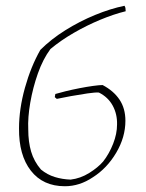

<svg xmlns="http://www.w3.org/2000/svg" viewBox="-20 -640 508 666"><path d="M205 6Q129 6 87 -48Q45 -102 46 -195Q46 -262 66.5 -335.5Q87 -409 120 -467Q157 -504 206.5 -535Q256 -566 309.5 -588Q363 -610 412 -620L415 -613L416 -601Q375 -591 328 -571.5Q281 -552 236 -526Q191 -500 155 -470Q129 -435 111.5 -385.5Q94 -336 85 -284Q76 -232 78 -191Q78 -148 88 -114Q98 -80 122 -52Q144 -34 170 -26Q196 -18 225 -17Q259 -21 289.5 -40Q320 -59 338 -80Q359 -107 372.5 -141.5Q386 -176 386 -208Q387 -244 371 -273.5Q355 -303 323 -319Q311 -320 283.5 -316Q256 -312 225.5 -306.5Q195 -301 177 -297L170 -303L172 -314Q185 -318 207.5 -323.5Q230 -329 255.5 -334Q281 -339 303 -342Q325 -345 336 -345Q374 -325 394.5 -294.5Q415 -264 415 -221Q415 -164 383 -110Q351 -56 302 -25Q256 6 205 6Z"/></svg>

Font: Labrada ExtraLight
Style: Italic
Weight: 200
Italic angle: -7°
Designer: Mercedes Jáuregui
Foundry: Omnibus-Type Team
Version: Version 1.000; ttfautohint (v1.8.4.7-5d5b)